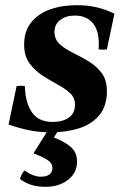

<svg xmlns="http://www.w3.org/2000/svg" viewBox="-20 -495 488 740"><path d="M176 15Q129 15 89.5 6.5Q50 -2 13 -15L44 -163Q60 -166 76 -163Q77 -101 102.5 -63Q128 -25 183 -25Q221 -25 245 -41.5Q269 -58 269 -92Q269 -119 249 -137Q229 -155 200 -170.5Q171 -186 142 -205Q113 -224 93 -252Q73 -280 73 -324Q73 -375 100 -408.5Q127 -442 172.5 -458.5Q218 -475 275 -475Q320 -475 356 -466Q392 -457 421 -442L392 -305Q376 -302 360 -305Q365 -371 340 -403Q315 -435 269 -435Q234 -435 212 -418Q190 -401 190 -372Q190 -343 210.5 -324.5Q231 -306 261 -291.5Q291 -277 321 -259Q351 -241 371.5 -214Q392 -187 392 -143Q392 -87 363.5 -52Q335 -17 286 -1Q237 15 176 15ZM74 162Q91 174 107 180Q123 186 137 186Q160 186 171 177Q182 168 182 152Q182 135 165 123Q148 111 109 96L169 0H209L188 35Q232 52 254.5 73Q277 94 277 128Q277 171 242.5 198Q208 225 155 225Q124 225 100.5 217.5Q77 210 57 195Q59 187 63 179Q67 171 74 162Z"/></svg>

Font: Poltawski Nowy
Style: Bold Italic
Weight: 700
Italic angle: -12°
Designer: Adam Pótawski, Mateusz Machalski, Borys Kosmynka, Ania Wieluska
Foundry: Capitalics.wtf
Version: Version 1.001;gftools[0.9.25]